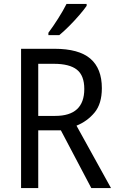

<svg xmlns="http://www.w3.org/2000/svg" viewBox="-20 -964 603 984"><path d="M259 -714Q384 -714 443 -663.5Q502 -613 502 -512Q502 -432 464.5 -387Q427 -342 372 -320L549 0H448L292 -296H176V0H88V-714ZM256 -637H176V-370H263Q412 -370 412 -508Q412 -577 374 -607Q336 -637 256 -637ZM424 -934Q411 -915 386.5 -886.5Q362 -858 334 -830Q306 -802 284 -784H228V-796Q252 -828 278 -869Q304 -910 321 -944H424Z"/></svg>

Font: Noto Sans Kannada SemiCondensed
Style: Regular
Weight: 400
Width: 4
Designer: Jelle Bosma - Monotype Design Team
Foundry: Monotype Imaging Inc.
Version: Version 2.005; ttfautohint (v1.8.4.7-5d5b)